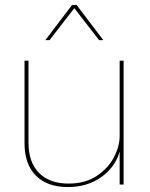

<svg xmlns="http://www.w3.org/2000/svg" viewBox="-20 -745 604 775"><path d="M479 -500V0H463V-133Q445 -70 388.5 -30Q332 10 254 10Q171 10 125 -36Q79 -82 79 -167V-500H95V-169Q95 -90 137.5 -47Q180 -4 257 -4Q324 -4 370.5 -35Q417 -66 440 -110.5Q463 -155 463 -196V-500ZM380 -583 280 -712 180 -583H163L271 -725H289L397 -583Z"/></svg>

Font: Work Sans Thin
Style: Regular
Weight: 260
Designer: Wei Huang
Foundry: Wei Huang
Version: Version 1.500